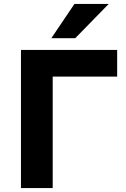

<svg xmlns="http://www.w3.org/2000/svg" viewBox="-20 -960 641 980"><path d="M87 0V-705H578V-569H249V0ZM242 -765 360 -940H535L364 -765Z"/></svg>

Font: Nunito Sans 8pt ExtraBold
Style: Regular
Weight: 800
Version: Version 3.101;gftools[0.9.27]